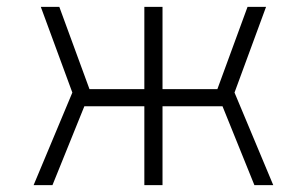

<svg xmlns="http://www.w3.org/2000/svg" viewBox="-20 -540 895 560"><path d="M153 -520H99L191 -270L78 0H133L226 -230H401V0H454V-230H629L722 0H777L664 -270L756 -520H702L614 -280H454V-520H401V-280H241Z"/></svg>

Font: Grotesk 01 Extrafine
Style: Bold
Weight: 400
Designer: Frank Adebiaye, contributions by Jérémy Landes, Ariel Martín Pérez
Foundry: Velvetyne Type Foundry
Version: Version 3.000;Glyphs 3.1.2 (3150)